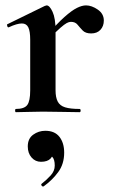

<svg xmlns="http://www.w3.org/2000/svg" viewBox="-20 -416 419 712"><path d="M161 -271 153 -284Q192 -329 219 -353Q246 -377 265 -386.5Q284 -396 299 -396Q320 -396 342.5 -380.5Q365 -365 365 -340Q365 -319 352.5 -305.5Q340 -292 318 -292Q297 -292 286.5 -303Q276 -314 267.5 -324.5Q259 -335 243 -335Q236 -335 227.5 -330.5Q219 -326 203.5 -312.5Q188 -299 161 -271ZM39 0Q36 0 36 -6Q36 -12 39 -12Q70 -12 81 -26.5Q92 -41 92 -81V-269Q92 -300 85 -314.5Q78 -329 61 -329Q52 -329 40 -325.5Q28 -322 13 -315Q9 -313 7 -319Q5 -325 7 -326L146 -394Q152 -396 153 -396Q164 -396 175 -372Q186 -348 186 -303V-81Q186 -55 194 -39.5Q202 -24 221.5 -18Q241 -12 275 -12Q279 -12 279 -6Q279 0 275 0Q248 0 213.5 -1Q179 -2 139 -2Q111 -2 85 -1Q59 0 39 0ZM142 275Q138 277 134.5 272.5Q131 268 135 265Q153 251 168 234.5Q183 218 183 198Q183 175 174 166Q165 157 151 156L178 137Q179 160 167.5 172Q156 184 132 184Q111 184 97 168Q83 152 83 127Q83 98 103 83.5Q123 69 148 69Q183 69 200.5 91.5Q218 114 218 150Q218 192 196 222Q174 252 142 275Z"/></svg>

Font: Cormorant Infant Light
Style: Bold
Weight: 700
Version: Version 4.001